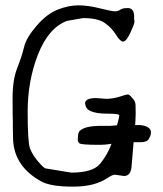

<svg xmlns="http://www.w3.org/2000/svg" viewBox="-20 -693 613 722"><path d="M383.8 -265.6Q300.8 -265.6 300.8 -302.7L299.8 -303.7Q299.8 -324.2 340.8 -324.2L380.9 -321.3Q409.2 -322.3 432.1 -330.1Q455.1 -337.9 460.9 -337.9Q466.8 -337.9 475.6 -326.2Q489.3 -313.5 489.7 -298.8Q490.2 -284.2 490.2 -268.1Q490.2 -252 488.3 -222.7H506.8Q546.9 -218.8 547.9 -195.3Q547.9 -185.5 540.5 -171.9Q533.2 -158.2 509.8 -158.2H482.4Q476.6 -84 474.6 -65.4Q471.2 -31.2 446.3 -31.2L412.1 -36.1Q402.8 -36.1 383.8 -23.4Q335.9 8.8 255.9 8.8H252.9Q170.9 8.8 135.3 -10.7Q34.7 -65.9 29.3 -166Q28.3 -189.5 28.3 -211.9V-234.4Q27.3 -256.8 27.3 -324.7Q27.3 -392.6 44.9 -437.5Q62.5 -482.4 70.8 -517.1Q79.1 -551.8 118.2 -596.7Q157.2 -641.6 197.8 -657.2Q238.3 -672.9 274.9 -672.9Q311.5 -672.9 356 -661.6Q400.4 -650.4 412.1 -650.4Q423.8 -650.4 432.6 -656.7Q441.4 -663.1 461.9 -662.6Q482.4 -662.1 484.4 -634.8V-619.1L485.4 -618.2V-609.9Q485.4 -602.5 470.2 -569.8Q455.1 -537.1 443.4 -537.1V-536.1Q431.6 -537.1 416 -562.5Q400.4 -587.9 374.3 -606.4Q348.1 -625 292 -625L231.4 -614.3Q162.1 -587.9 123 -488.3Q84 -388.7 84 -273.4Q84 -158.2 92.8 -134.8Q101.6 -111.3 123.5 -85.4Q145.5 -59.6 152.3 -59.6L248 -43.9Q329.1 -43.9 356.4 -77.1Q383.8 -110.4 399.4 -152.3Q375 -148.4 358.4 -148.4H351.6Q284.2 -148.4 278.3 -154.3Q272.5 -160.2 272.5 -167.5Q272.5 -193.4 279.3 -200.2Q298.8 -219.7 358.4 -219.7H394.5Q404.3 -220.7 419.9 -221.7Q428.7 -252.9 428.7 -258.8L427.7 -259.8Q427.7 -265.6 383.8 -265.6Z"/></svg>

Font: Drukaatie burti
Style: Light
Weight: 300
Version: Version 0.14